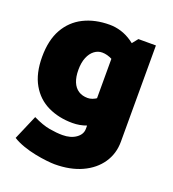

<svg xmlns="http://www.w3.org/2000/svg" viewBox="-133 -605 846 937"><g transform="rotate(20 289.5 -136.0)"><path d="M523 -484H432L341 -370V15Q341 44 313.5 63.5Q286 83 243 83Q213 83 175.5 76.5Q138 70 89 46L34 174Q58 189 89.5 200Q121 211 153.5 217.5Q186 224 213.5 227Q241 230 256 230Q337 230 397 202.5Q457 175 490 126.5Q523 78 523 16ZM400 -195Q371 -165 346 -147Q321 -129 297 -129Q269 -129 249 -142Q229 -155 218.5 -180.5Q208 -206 208 -243Q208 -281 219 -307.5Q230 -334 248.5 -348Q267 -362 289 -362Q315 -362 343 -347.5Q371 -333 400 -306L451 -413Q423 -445 394.5 -464.5Q366 -484 336.5 -493Q307 -502 277 -502Q201 -502 143 -473Q85 -444 52.5 -386.5Q20 -329 20 -242Q20 -156 52.5 -99.5Q85 -43 141.5 -16Q198 11 269 11Q307 11 341.5 -2Q376 -15 404.5 -35.5Q433 -56 451 -78Z"/></g></svg>

Font: Catamaran Black
Style: Regular
Weight: 900
Designer: Pria Ravichandran
Version: Version 2.000